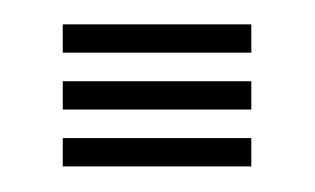

<svg xmlns="http://www.w3.org/2000/svg" viewBox="-20 -487 256 156"><path d="M31 -444.2V-467.2H184.2V-444.2ZM31 -398V-421H184.2V-398ZM31 -351.8V-374.8H184.2V-351.8Z"/></svg>

Font: Big Shoulders Inline Text ExtraBold
Style: Regular
Weight: 800
Designer: Patric King
Foundry: XO Type Co
Version: Version 1.000